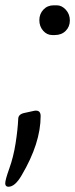

<svg xmlns="http://www.w3.org/2000/svg" viewBox="-33 -544 285 728"><path d="M170.9 -523.9H182.1Q201.2 -523.9 216.6 -507.1Q231.9 -490.2 231.9 -466.6Q231.9 -442.9 216.1 -427Q200.2 -411.1 174.8 -411.1H165Q145 -411.1 130.6 -427.5Q116.2 -443.8 116.2 -467.5Q116.2 -491.2 131.6 -507.6Q147 -523.9 170.9 -523.9ZM121.1 -104Q121.1 -1 48.8 121.1Q23.9 164.1 -1 164.1Q-13.2 164.1 -13.2 151.1Q-13.2 138.2 2.4 94.5Q18.1 50.8 26.1 -0.5Q34.2 -51.8 36.1 -92.8Q36.1 -109.9 57.1 -115.2L97.2 -124Q121.1 -127.9 121.1 -104Z"/></svg>

Font: Allan
Style: Regular
Weight: 400
Designer: Anton Koovit
Foundry: Anton Koovit
Version: Version 1.002